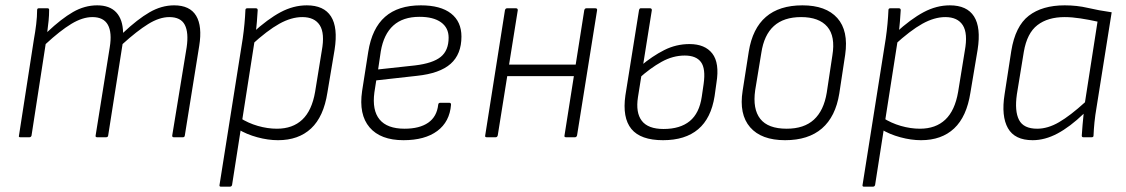

<svg xmlns="http://www.w3.org/2000/svg" viewBox="-20 -514 4217 719"><path d="M56 0Q49 0 51 -6L107 -367Q112 -394 115.5 -423Q119 -452 119 -476Q119 -483 125 -483H158Q164 -483 164 -477Q164 -457 162 -436.5Q160 -416 157 -394Q210 -444 253.5 -469Q297 -494 344 -494Q391 -494 415.5 -467.5Q440 -441 441 -391Q495 -442 540 -468Q585 -494 632 -494Q691 -494 714.5 -455Q738 -416 726 -342L672 -6Q671 0 665 0H631Q624 0 625 -7L679 -337Q687 -392 672 -421Q657 -450 614 -450Q577 -450 535 -424Q493 -398 439 -349L385 -6Q384 0 377 0H344Q337 0 338 -6L391 -337Q400 -392 384 -421Q368 -450 326 -450Q289 -450 247 -424.5Q205 -399 151 -349L98 -6Q96 0 90 0Z M1021 11Q984 11 943.5 0Q903 -11 872 -30L878 -73Q909 -53 945.5 -42.5Q982 -32 1017 -32Q1076 -32 1112 -66Q1148 -100 1160 -170L1185 -324Q1197 -389 1177.5 -419.5Q1158 -450 1112 -450Q1071 -450 1026 -425Q981 -400 921 -345L926 -391Q983 -443 1031 -468.5Q1079 -494 1129 -494Q1193 -494 1219.5 -452.5Q1246 -411 1233 -328L1206 -167Q1192 -77 1145 -33Q1098 11 1021 11ZM807 185Q801 185 802 179L889 -370Q893 -398 895.5 -425Q898 -452 899 -476Q899 -483 906 -483H938Q945 -483 945 -476Q944 -458 942 -433Q940 -408 937 -388L934 -365L849 179Q847 185 841 185Z M1491 11Q1405 11 1364 -37Q1323 -85 1336 -173L1359 -320Q1373 -408 1422 -451Q1471 -494 1556 -494Q1630 -494 1669 -463.5Q1708 -433 1708 -377Q1708 -311 1667.5 -275Q1627 -239 1541 -230L1389 -213L1382 -168Q1373 -101 1401.5 -66.5Q1430 -32 1495 -32Q1551 -32 1583.5 -54.5Q1616 -77 1621 -122Q1622 -129 1628 -129H1663Q1669 -129 1669 -122Q1664 -58 1617.5 -23.5Q1571 11 1491 11ZM1396 -254 1534 -269Q1601 -277 1630.5 -301Q1660 -325 1660 -373Q1660 -410 1631.5 -430.5Q1603 -451 1551 -451Q1489 -451 1453 -418.5Q1417 -386 1406 -322Z M2100 0Q2092 0 2094 -7L2168 -476Q2170 -483 2176 -483H2209Q2217 -483 2216 -476L2141 -7Q2139 0 2133 0ZM1803 0Q1795 0 1797 -7L1871 -476Q1873 -483 1879 -483H1912Q1919 -483 1919 -476L1844 -7Q1842 0 1836 0ZM1870 -229 1876 -272H2144L2138 -229Z M2463 11Q2379 11 2344.5 -31Q2310 -73 2322 -157L2373 -476Q2375 -483 2379 -483H2414Q2421 -483 2421 -476L2369 -150Q2360 -92 2383.5 -61.5Q2407 -31 2465 -31Q2527 -31 2563 -60.5Q2599 -90 2608 -152L2615 -200Q2623 -257 2605 -281.5Q2587 -306 2544 -306Q2500 -306 2457.5 -282.5Q2415 -259 2372 -220L2379 -267Q2423 -304 2467.5 -326.5Q2512 -349 2562 -349Q2620 -349 2647.5 -313.5Q2675 -278 2663 -204L2656 -154Q2643 -71 2594.5 -30Q2546 11 2463 11Z M2920 11Q2831 11 2789 -37.5Q2747 -86 2761 -174L2784 -321Q2812 -494 2985 -494Q3073 -494 3115.5 -446.5Q3158 -399 3145 -309L3123 -164Q3109 -77 3058 -33Q3007 11 2920 11ZM2926 -32Q2991 -32 3028 -66Q3065 -100 3076 -167L3097 -306Q3109 -378 3078 -414Q3047 -450 2980 -450Q2915 -450 2878 -416.5Q2841 -383 2831 -316L2808 -176Q2798 -106 2827 -69Q2856 -32 2926 -32Z M3429 11Q3392 11 3351.5 0Q3311 -11 3280 -30L3286 -73Q3317 -53 3353.5 -42.5Q3390 -32 3425 -32Q3484 -32 3520 -66Q3556 -100 3568 -170L3593 -324Q3605 -389 3585.5 -419.5Q3566 -450 3520 -450Q3479 -450 3434 -425Q3389 -400 3329 -345L3334 -391Q3391 -443 3439 -468.5Q3487 -494 3537 -494Q3601 -494 3627.5 -452.5Q3654 -411 3641 -328L3614 -167Q3600 -77 3553 -33Q3506 11 3429 11ZM3215 185Q3209 185 3210 179L3297 -370Q3301 -398 3303.5 -425Q3306 -452 3307 -476Q3307 -483 3314 -483H3346Q3353 -483 3353 -476Q3352 -458 3350 -433Q3348 -408 3345 -388L3342 -365L3257 179Q3255 185 3249 185Z M3847 11Q3780 11 3754.5 -34Q3729 -79 3742 -161L3767 -323Q3782 -416 3832.5 -455Q3883 -494 3967 -494Q4013 -494 4053.5 -484.5Q4094 -475 4143 -468L4087 -116Q4081 -81 4078.5 -55.5Q4076 -30 4075 -6Q4075 0 4068 0H4037Q4031 0 4031 -6Q4032 -26 4034 -46.5Q4036 -67 4038 -88Q3987 -39 3940 -14Q3893 11 3847 11ZM3864 -32Q3904 -32 3946 -56.5Q3988 -81 4043 -131L4090 -433Q4059 -440 4026.5 -445Q3994 -450 3967 -450Q3904 -450 3865 -420Q3826 -390 3814 -320L3788 -161Q3779 -98 3796 -65Q3813 -32 3864 -32Z"/></svg>

Font: Sofia Sans Semi Condensed Light
Style: Italic
Weight: 300
Italic angle: -9°
Version: Version 4.100